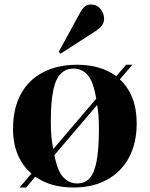

<svg xmlns="http://www.w3.org/2000/svg" viewBox="-20 -820 666 854"><path d="M67 14 120 -48Q81 -81 59.5 -131Q38 -181 38 -247Q38 -338 73 -402Q108 -466 172.5 -499Q237 -532 324 -532Q428 -532 497 -481L541 -532H569L513 -467Q549 -434 568.5 -385Q588 -336 588 -272Q588 -183 553.5 -119Q519 -55 456 -20.5Q393 14 307 14Q205 14 137 -34L96 14ZM217 -157 408 -381Q395 -459 369.5 -487Q344 -515 308 -515Q274 -515 251 -493Q228 -471 217 -419Q206 -367 206 -277Q206 -206 217 -157ZM323 -4Q356 -4 377.5 -26Q399 -48 409.5 -102Q420 -156 420 -251Q420 -311 412 -353L222 -130Q236 -58 262 -31Q288 -4 323 -4ZM249 -581 241 -589 336 -763Q347 -784 358.5 -792Q370 -800 384 -800Q411 -800 427 -780Q443 -760 443 -737Q443 -718 431 -704Q419 -690 401 -679Z"/></svg>

Font: Literata 72pt
Style: Bold
Weight: 700
Designer: Latin by Veronika Burian and Jose Scaglione. Greek by Irene Vlachou. Cyrillic by Vera Evstafieva.
Foundry: TypeTogether
Version: Version 3.002